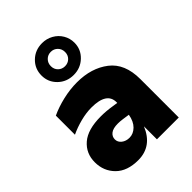

<svg xmlns="http://www.w3.org/2000/svg" viewBox="-242 -962 1088 1088"><g transform="rotate(-45 301.5 -418.5)"><path d="M372 -104Q325 9 214 9Q126 9 78.5 -38.5Q31 -86 31 -157Q31 -228 82.5 -272.5Q134 -317 239 -317Q282 -317 325 -310L359 -305V-311Q359 -390 237 -390Q195 -390 148.5 -378Q102 -366 62 -347V-500Q109 -522 166.5 -535.5Q224 -549 280 -549Q395 -549 471 -490.5Q547 -432 547 -308V0H372ZM269 -116Q300 -116 325 -140.5Q350 -165 358 -211L317 -217Q296 -220 279 -220Q240 -220 221.5 -205.5Q203 -191 203 -168Q203 -146 222 -131Q241 -116 269 -116ZM165 -718Q165 -772 203 -809Q241 -846 297 -846Q333 -846 363.5 -829Q394 -812 411.5 -782.5Q429 -753 429 -718Q429 -665 390.5 -628Q352 -591 297 -591Q241 -591 203 -628Q165 -665 165 -718ZM354 -718Q354 -743 337.5 -759.5Q321 -776 297 -776Q273 -776 256.5 -759.5Q240 -743 240 -718Q240 -693 256.5 -677Q273 -661 297 -661Q321 -661 337.5 -677Q354 -693 354 -718Z"/></g></svg>

Font: Chess Sans ExtraBold
Style: Regular
Weight: 800
Designer: Wolf Bōese
Foundry: Wolf Bōese
Version: Version 7.223